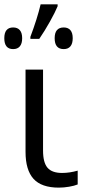

<svg xmlns="http://www.w3.org/2000/svg" viewBox="-38 -858 398 888"><path d="M80.1 -155.8V-536.1H161.1V-161.6Q161.1 -106 181.9 -82Q202.6 -58.1 249 -58.1Q284.2 -58.1 321.3 -68.8V-4.9Q305.7 1.5 281.5 5.6Q257.3 9.8 233.9 9.8Q153.8 9.8 116.9 -31Q80.1 -71.8 80.1 -155.8ZM149.9 -837.9H228.5V-829.1Q217.3 -801.8 192.9 -758.1Q168.5 -714.4 143.6 -678.2H102.5V-687.5Q133.8 -770.5 149.9 -837.9ZM-18.1 -681.2Q-18.1 -731 22.9 -731Q43 -731 53.7 -718.5Q64.5 -706.1 64.5 -681.2Q64.5 -656.2 53.7 -643.6Q43 -630.9 22.9 -630.9Q-18.1 -630.9 -18.1 -681.2ZM214.8 -681.2Q214.8 -731 256.8 -731Q276.9 -731 287.6 -718.5Q298.3 -706.1 298.3 -681.2Q298.3 -656.2 287.6 -643.6Q276.9 -630.9 256.8 -630.9Q214.8 -630.9 214.8 -681.2Z"/></svg>

Font: Viking Open Sans
Style: Regular
Weight: 400
Foundry: Ascender Corporation
Version: Version 2.001